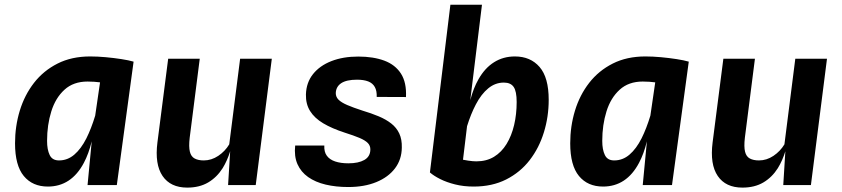

<svg xmlns="http://www.w3.org/2000/svg" viewBox="-20 -800 3640 830"><path d="M358.5 0 376.5 -189Q363.5 -135.5 342.5 -96Q315.5 -45 276.5 -19.2Q237.5 6.5 187 6.5Q120.5 6.5 82.8 -39.2Q45 -85 45 -180.5Q45 -254 65.5 -321.5Q86 -389 127 -441.8Q168 -494.5 228.8 -525.2Q289.5 -556 370 -556Q401 -556 436.8 -552.8Q472.5 -549.5 504.8 -544.5Q537 -539.5 557.5 -533.5L485 0ZM412.5 -444Q399 -445.5 387.5 -446.5Q369 -447.5 358.5 -447.5Q297.5 -447.5 258.8 -412.2Q220 -377 201.8 -318.5Q183.5 -260 183.5 -191Q183.5 -153 194.8 -129.8Q206 -106.5 235 -106.5Q272 -106.5 301.2 -131.5Q330.5 -156.5 353.5 -202Q374.5 -244 391.5 -300Z M789.5 11Q717 11 682.8 -39.2Q648.5 -89.5 660.5 -184L707 -546H843.5L800 -204.5Q795.5 -165.5 800.8 -144.2Q806 -123 821.5 -114.8Q837 -106.5 861 -106.5Q894 -106.5 923.5 -126.2Q953 -146 971 -176L1018 -546H1155L1085.5 0H966L975 -146Q962.5 -105.5 942.5 -73Q917.5 -33.5 879.8 -11.2Q842 11 789.5 11Z M1485.5 8.5Q1432 8.5 1387.8 -2Q1343.5 -12.5 1312.2 -34.5Q1281 -56.5 1266 -90.2Q1251 -124 1256 -171H1382Q1380.5 -143.5 1392.8 -126.8Q1405 -110 1429 -102Q1453 -94 1486 -94Q1529.5 -94 1555 -108.5Q1580.5 -123 1581 -153Q1581.5 -170 1570 -181.8Q1558.5 -193.5 1534.2 -203.8Q1510 -214 1470.5 -226.5Q1415 -244.5 1377.2 -267Q1339.5 -289.5 1320.5 -320Q1301.5 -350.5 1302.5 -391.5Q1304 -443 1333 -479.5Q1362 -516 1412.5 -535.8Q1463 -555.5 1528.5 -555.5Q1594 -555.5 1641.5 -537.8Q1689 -520 1713.5 -481.5Q1738 -443 1735 -380.5L1608.5 -381Q1609.5 -407.5 1600.2 -424Q1591 -440.5 1571.8 -448Q1552.5 -455.5 1523.5 -455.5Q1478 -455.5 1455.2 -440.5Q1432.5 -425.5 1431.5 -397.5Q1431.5 -381 1443.5 -369Q1455.5 -357 1481 -346Q1506.5 -335 1546.5 -322Q1585 -310.5 1616.8 -297.2Q1648.5 -284 1671.2 -266.2Q1694 -248.5 1706 -223Q1718 -197.5 1717 -162Q1716.5 -110.5 1687.5 -72.2Q1658.5 -34 1606.8 -12.8Q1555 8.5 1485.5 8.5Z M2027.5 6.5Q1984 6.5 1947.2 -2.8Q1910.5 -12 1882.8 -26Q1855 -40 1838.5 -54.5L1927 -779.5H2063.5L2031.5 -518.5L2013 -367Q2026.5 -419 2048.5 -457.5Q2076 -506 2115.8 -531Q2155.5 -556 2206 -556Q2273 -556 2312.5 -510.5Q2352 -465 2352 -368.5Q2352 -295.5 2331.2 -228Q2310.5 -160.5 2269.8 -107.8Q2229 -55 2168.2 -24.2Q2107.5 6.5 2027.5 6.5ZM1981.5 -109.5Q1992.5 -107 2004.5 -105.5Q2024.5 -102.5 2039.5 -102.5Q2083 -102.5 2115.5 -122.2Q2148 -142 2169.8 -177.5Q2191.5 -213 2202.5 -259.5Q2213.5 -306 2213.5 -359Q2213.5 -405.5 2200.5 -424.2Q2187.5 -443 2158 -443Q2121 -443 2090.8 -418.2Q2060.5 -393.5 2037 -348.5Q2015.5 -307.5 1999 -254.5Z M2758.5 0 2776.5 -189Q2763.5 -135.5 2742.5 -96Q2715.5 -45 2676.5 -19.2Q2637.5 6.5 2587 6.5Q2520.5 6.5 2482.8 -39.2Q2445 -85 2445 -180.5Q2445 -254 2465.5 -321.5Q2486 -389 2527 -441.8Q2568 -494.5 2628.8 -525.2Q2689.5 -556 2770 -556Q2801 -556 2836.8 -552.8Q2872.5 -549.5 2904.8 -544.5Q2937 -539.5 2957.5 -533.5L2885 0ZM2812.5 -444Q2799 -445.5 2787.5 -446.5Q2769 -447.5 2758.5 -447.5Q2697.5 -447.5 2658.8 -412.2Q2620 -377 2601.8 -318.5Q2583.5 -260 2583.5 -191Q2583.5 -153 2594.8 -129.8Q2606 -106.5 2635 -106.5Q2672 -106.5 2701.2 -131.5Q2730.5 -156.5 2753.5 -202Q2774.5 -244 2791.5 -300Z M3189.5 11Q3117 11 3082.8 -39.2Q3048.5 -89.5 3060.5 -184L3107 -546H3243.5L3200 -204.5Q3195.5 -165.5 3200.8 -144.2Q3206 -123 3221.5 -114.8Q3237 -106.5 3261 -106.5Q3294 -106.5 3323.5 -126.2Q3353 -146 3371 -176L3418 -546H3555L3485.5 0H3366L3375 -146Q3362.5 -105.5 3342.5 -73Q3317.5 -33.5 3279.8 -11.2Q3242 11 3189.5 11Z"/></svg>

Font: Spline Sans Mono SemiBold
Style: Italic
Weight: 600
Italic angle: -4°
Monospace: yes
Version: Version 1.004